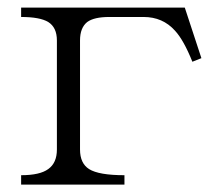

<svg xmlns="http://www.w3.org/2000/svg" viewBox="-20 -498 596 519"><path d="M37.1 1H316.4V-24.4Q247.1 -24.4 220.7 -41Q196.3 -56.6 196.3 -93.8V-388.7Q196.3 -422.9 215.8 -438.5Q234.4 -452.1 275.4 -452.1H368.2Q419.9 -452.1 453.1 -415Q476.6 -389.6 500 -331.1L524.4 -340.8L479.5 -477.5H37.1V-452.1Q87.9 -452.1 110.4 -438.5Q133.8 -423.8 133.8 -388.7V-93.8Q133.8 -57.6 110.4 -41Q87.9 -24.4 37.1 -24.4Z"/></svg>

Font: Batang
Style: Regular
Weight: 400
Version: Version 2.21